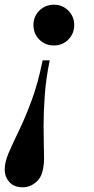

<svg xmlns="http://www.w3.org/2000/svg" viewBox="-49 -475 397 815"><path d="M162 -219Q146 -140 141 -70Q136 0 136 59Q136 100 137 139.5Q138 179 138 194Q138 264 110.5 292Q83 320 47 320Q11 320 -9 298Q-29 276 -29 244Q-29 213 -12 173.5Q5 134 31 80.5Q57 27 84.5 -46.5Q112 -120 132 -219ZM180 -455Q216 -455 241 -430Q266 -405 266 -369Q266 -332 241 -307Q216 -282 180 -282Q143 -282 118 -307Q93 -332 93 -369Q93 -405 118 -430Q143 -455 180 -455Z"/></svg>

Font: Libre Bodoni
Style: Bold Italic
Weight: 700
Italic angle: -13°
Version: Version 2.005;gftools[0.9.23]